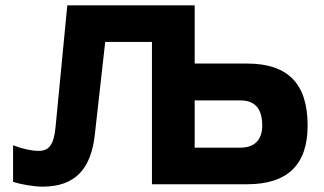

<svg xmlns="http://www.w3.org/2000/svg" viewBox="-20 -690 1212 719"><path d="M232 -670 188 -214C182 -149 164 -125 125 -125C99 -125 65 -132 29 -146V-9C60 1 108 9 139 9C263 9 321 -59 335 -185L374 -533H549V0H905C1057 0 1132 -73 1132 -220C1132 -378 1057 -452 905 -452H709V-670ZM709 -137V-314H880C933 -314 962 -285 962 -220C962 -166 933 -137 880 -137Z"/></svg>

Font: LT Wave Text Black
Style: Regular
Weight: 900
Designer: Daniel Lyons
Version: Version 2.5 (Glyphs App)